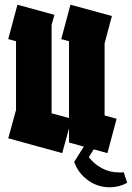

<svg xmlns="http://www.w3.org/2000/svg" viewBox="-20 -650 560 815"><path d="M244 0 15 -63 48 -183V-475L15 -484L54 -630L211 -587L199 -544V-169L273 -149V-475L240 -484L279 -630L455 -582L424 -466V-160L475 -146L436 0L273 -45V-46V-105ZM505 81 520 126Q485 145 446 145Q394 145 352.5 114.5Q311 84 295 37L351 -52L386 -29L357 17Q379 46 412.5 64Q446 82 486 82Q491 82 496 82Q501 82 505 81Z"/></svg>

Font: Blaka Ink
Style: Regular
Weight: 400
Designer: Mohamed Gaber
Foundry: Kief Type Foundry
Version: Version 1.003; ttfautohint (v1.8.4.7-5d5b)